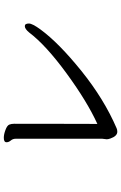

<svg xmlns="http://www.w3.org/2000/svg" viewBox="172 -844 655 1040"><g transform="rotate(-90 500.0 -323.5)"><path d="M307.1 -16.1Q283.2 -16.1 270 -54.2Q266.1 -65.9 266.1 -73.2L269 -98.1V-565.9Q269 -582 259.5 -593Q250 -604 250 -616.2Q250 -630.9 273.9 -630.9Q293 -630.9 316.9 -621.8Q340.8 -612.8 345.5 -601.3Q350.1 -589.8 350.1 -575.2Q350.1 -252.9 349.6 -200.9Q349.1 -148.9 349.1 -124Q470.2 -179.2 623 -291Q775.9 -402.8 844.2 -493.2Q863.8 -517.1 878.9 -517.1Q893.1 -517.1 893.1 -495.1Q893.1 -476.1 860.8 -432.1Q788.1 -333 636 -210.4Q483.9 -87.9 326.2 -20Q317.9 -16.1 307.1 -16.1Z"/></g></svg>

Font: LXGW WenKai GB Screen
Style: Regular
Weight: 400
Designer: LXGW / Fontworks Inc.
Foundry: LXGW / Fontworks Inc.
Version: Version 1.321;February 19, 2024;FontCreator 14.0.0.2901 64-b